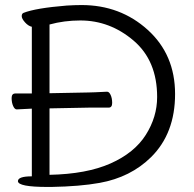

<svg xmlns="http://www.w3.org/2000/svg" viewBox="-20 -732 768 760"><path d="M410 -306H332L176 -303V-40Q323 -43 417.5 -85Q512 -127 557 -198Q602 -269 602 -348Q602 -492 508.5 -571.5Q415 -651 298 -651Q234 -651 176 -635V-363L331 -366Q346 -366 403 -369H404Q412 -369 418 -356Q424 -343 424 -324.5Q424 -306 410 -306ZM41 -362H106V-626Q92 -629 79 -643.5Q66 -658 66 -668Q66 -678 73 -681Q121 -700 244 -710Q277 -712 303 -712Q456 -712 564.5 -614Q673 -516 673 -360Q673 -204 578 -110Q497 -30 374 -8Q297 6 183 8H169Q51 8 51 -15Q51 -34 106 -34V-302L47 -299H46Q38 -299 32 -312.5Q26 -326 26 -344Q26 -362 41 -362Z"/></svg>

Font: ToneOZ-Pinyin-WenKai-Regular
Style: Regular
Weight: 400
Designer: Fontworks Inc.
Foundry: ToneOZ
Version: Version 0.240331